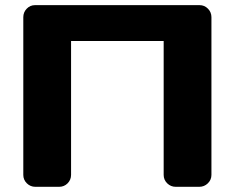

<svg xmlns="http://www.w3.org/2000/svg" viewBox="-20 -720 905 740"><path d="M69.8 -45.9V-653.8Q69.8 -672.9 83 -686.5Q96.2 -700.2 115.2 -700.2H749Q768.1 -700.2 781.5 -686.5Q794.9 -672.9 794.9 -653.8V-45.9Q794.9 -26.9 781 -13.4Q767.1 0 748 0H657.2Q638.2 0 624.5 -13.4Q610.8 -26.9 610.8 -45.9V-562H253.9V-45.9Q253.9 -26.9 240.5 -13.4Q227.1 0 208 0H116.2Q97.2 0 83.5 -13.4Q69.8 -26.9 69.8 -45.9Z"/></svg>

Font: Days One
Style: Regular
Weight: 400
Designer: Alexander Kalachev, Alexey Maslov, Jovanny Lemonad
Foundry: Alexander Kalachev, Alexey Maslov, Jovanny Lemonad
Version: Version 1.002